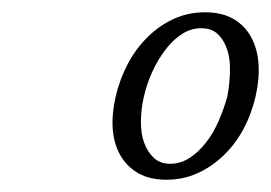

<svg xmlns="http://www.w3.org/2000/svg" viewBox="-20 -775 442 313"><path d="M251.3 -482C269.3 -482 286.1 -485.5 301.7 -492.5C317.3 -499.5 331.6 -509.2 344.4 -521.5C357.2 -533.8 368.1 -548.2 376.8 -564.5C385.6 -580.8 392.2 -598.7 396.7 -618C401 -636.7 402.6 -654.3 401.4 -671C400.3 -687.7 396.1 -702.3 389.1 -715C382 -727.7 372.3 -737.5 359.9 -744.5C347.5 -751.5 332.3 -755 314.3 -755C296.3 -755 279.5 -751.5 263.9 -744.5C248.3 -737.5 234 -727.7 221.1 -715C208.1 -702.3 197.3 -687.7 188.4 -671C179.6 -654.3 173 -636.7 168.7 -618C164.2 -598.7 162.6 -580.8 163.8 -564.5C165.1 -548.2 169.2 -533.8 176.4 -521.5C183.6 -509.2 193.3 -499.5 205.7 -492.5C218.1 -485.5 233.3 -482 251.3 -482ZM308.3 -729C319.6 -729 328.7 -725.7 335.5 -719C342.3 -712.3 347.3 -703.8 350.6 -693.5C353.9 -683.2 355.3 -671.3 354.9 -658C354.5 -644.7 353.1 -631.3 350.7 -618C346.8 -604 342 -590.5 336.3 -577.5C330.7 -564.5 323.8 -552.8 315.7 -542.5C307.7 -532.2 298.8 -523.8 289 -517.5C279.2 -511.2 268.6 -508 257.3 -508C246.6 -508 237.8 -511.2 231 -517.5C224.1 -523.8 218.8 -532 215.1 -542C211.4 -552 209.6 -563.7 209.7 -577C209.8 -590.3 211.4 -604 214.7 -618C217.9 -632 222.5 -645.5 228.5 -658.5C234.5 -671.5 241.6 -683.3 249.7 -694C257.9 -704.7 266.8 -713.2 276.6 -719.5C286.4 -725.8 297 -729 308.3 -729Z"/></svg>

Font: Cabin Condensed
Style: Regular
Weight: 400
Italic angle: -13°
Designer: Pablo Impallari
Foundry: Pablo Impallari. www.impallari.com Igino Marini. www.ikern.com
Version: Version 1.006